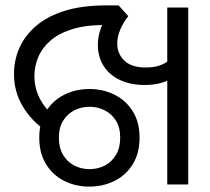

<svg xmlns="http://www.w3.org/2000/svg" viewBox="-20 -686 782 714"><path d="M153 -198Q97 -236 64.5 -290.5Q32 -345 32 -411Q32 -462 52 -507.5Q72 -553 113.5 -589Q155 -625 220 -645.5Q285 -666 376 -666Q384 -666 390.5 -666Q397 -666 404.5 -666Q412 -666 421 -666L429 -589Q415 -591 401.5 -592Q388 -593 369 -593Q297 -593 247 -577Q197 -561 166.5 -534Q136 -507 122 -473Q108 -439 108 -403Q108 -359 127.5 -320.5Q147 -282 181 -254L153 -198ZM312 8Q262 8 219.5 -13Q177 -34 151.5 -75Q126 -116 126 -174Q126 -232 151.5 -272.5Q177 -313 219.5 -334Q262 -355 312 -355Q363 -355 405.5 -334Q448 -313 473.5 -272.5Q499 -232 499 -174Q499 -116 473.5 -75Q448 -34 405.5 -13Q363 8 312 8ZM313 -57Q343 -57 369 -70Q395 -83 411 -109.5Q427 -136 427 -174Q427 -212 411 -237.5Q395 -263 369 -276Q343 -289 313 -289Q283 -289 257 -276Q231 -263 215 -237.5Q199 -212 199 -174Q199 -136 215 -109.5Q231 -83 257 -70Q283 -57 313 -57ZM602 -658H680V0H602ZM518 -370Q465 -370 426 -388.5Q387 -407 365.5 -440.5Q344 -474 344 -519Q344 -559 362.5 -599Q381 -639 421 -666L457 -626Q438 -602 427 -575.5Q416 -549 416 -524Q416 -486 442.5 -460.5Q469 -435 522 -435Q557 -435 580.5 -445Q604 -455 615 -469L648 -418Q635 -403 616 -392.5Q597 -382 572.5 -376Q548 -370 518 -370Z"/></svg>

Font: hexoriya15
Style: Book
Weight: 400
Designer: Jelle Bosma - Monotype Design Team
Foundry: Monotype Imaging Inc.
Version: Version 2.003